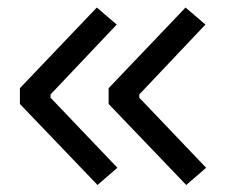

<svg xmlns="http://www.w3.org/2000/svg" viewBox="-20 -520 626 523"><path d="M245.6 -16.1 34.2 -236.8V-279.8L243.7 -499.5L297.9 -453.1L117.7 -262.7V-253.9L299.8 -63ZM487.3 -16.1 275.9 -236.8V-279.8L485.4 -499.5L539.6 -453.1L359.4 -262.7V-253.9L541.5 -63Z"/></svg>

Font: Cascadia Code NF SemiLight
Style: Regular
Weight: 350
Monospace: yes
Designer: Aaron Bell
Foundry: Saja Typeworks
Version: Version 2404.023; ttfautohint (v1.8.4)